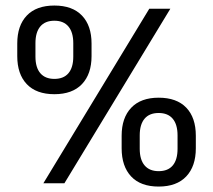

<svg xmlns="http://www.w3.org/2000/svg" viewBox="-20 -671 781 703"><path d="M138.8 0 526.6 -639H603.7L215.8 0ZM560.9 12.1Q494.9 12.1 460.1 -25Q425.4 -62.2 425.4 -128V-173.9Q425.4 -239.5 460.4 -276.4Q495.4 -313.3 560.9 -313.3Q626.9 -313.3 662 -276.8Q697 -240.3 697 -173.9V-128Q697 -62.2 661.9 -25Q626.8 12.1 560.9 12.1ZM560.9 -44.3Q595.1 -44.3 612.6 -65.3Q630.1 -86.3 630.1 -126.3V-175.2Q630.1 -215.3 612.4 -236.3Q594.7 -257.3 560.9 -257.3Q526.9 -257.3 509.3 -236.3Q491.6 -215.3 491.6 -175.2V-126.3Q491.6 -86.3 509.5 -65.3Q527.4 -44.3 560.9 -44.3ZM179.1 -326.1Q113.1 -326.1 78.1 -362.9Q43.2 -399.6 43.2 -465.5V-511.8Q43.2 -577.3 78.1 -614Q113.1 -650.7 179.1 -650.7Q245.1 -650.7 280.1 -614Q315.2 -577.3 315.2 -511.8V-465.5Q315.2 -400 280.1 -363Q244.9 -326.1 179.1 -326.1ZM179.1 -382.1Q212.9 -382.1 230.6 -402.9Q248.3 -423.7 248.3 -463.8V-513Q248.3 -552.7 230.6 -573.9Q212.9 -595.1 179.1 -595.1Q145.1 -595.1 127.4 -573.9Q109.8 -552.7 109.8 -513V-463.8Q109.8 -423.7 127.7 -402.9Q145.6 -382.1 179.1 -382.1Z"/></svg>

Font: Anek Odia Medium
Style: Regular
Weight: 500
Designer: Yesha Goshar & Mahesh Sahu (Odia), Yesha Goshar (Latin)
Foundry: Ek Type
Version: Version 1.003